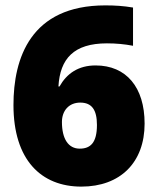

<svg xmlns="http://www.w3.org/2000/svg" viewBox="-20 -681 584 713"><path d="M30 -291C30 -87 133 12 282 12C427 12 517 -78 517 -222C517 -357 449 -438 335 -438C271 -438 228 -408 201 -360H197C203 -463 254 -520 377 -520C411 -520 443 -517 474 -511V-653C439 -659 407 -661 371 -661C93 -661 30 -464 30 -291ZM276 -129C234 -129 210 -165 210 -228C210 -270 236 -300 278 -300C321 -300 340 -273 340 -217C340 -151 316 -129 276 -129Z"/></svg>

Font: Noto Sans Telugu SemiCondensed Black
Style: Regular
Weight: 900
Width: 4
Designer: Jelle Bosma - Monotype Design Team
Foundry: Monotype Imaging Inc.
Version: Version 2.005